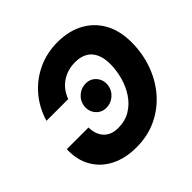

<svg xmlns="http://www.w3.org/2000/svg" viewBox="-186 -916 1106 1106"><g transform="rotate(-45 366.5 -363.5)"><path d="M429.2 -739.3Q518.6 -739.3 586.4 -703.4Q654.3 -667.5 692.4 -599.9Q730.5 -532.2 730.5 -437Q730.5 -347.2 701.9 -266.4Q673.3 -185.5 619.6 -123Q565.9 -60.5 490.7 -24.4Q415.5 11.7 322.3 11.7Q232.9 11.7 166.3 -22Q99.6 -55.7 63.7 -117.7Q27.8 -179.7 30.8 -265.1H207.5Q209 -206.5 240.2 -174.1Q271.5 -141.6 327.1 -141.6Q384.3 -141.6 427 -167.7Q469.7 -193.8 498.3 -237.1Q526.9 -280.3 541 -332.3Q555.2 -384.3 555.2 -435.5Q555.2 -507.3 520.8 -546.6Q486.3 -585.9 418.5 -585.9Q356.4 -585.9 309.3 -553.7Q262.2 -521.5 240.7 -463.4H63.5Q88.4 -546.9 141.6 -608.9Q194.8 -670.9 268.6 -705.1Q342.3 -739.3 429.2 -739.3ZM361.8 -272Q320.8 -272 296.1 -302.5Q271.5 -333 278.3 -375Q283.7 -409.2 311.8 -432.6Q339.8 -456.1 375 -456.1Q416 -456.1 440.7 -425.8Q465.3 -395.5 458.5 -353Q452.6 -318.8 424.8 -295.4Q397 -272 361.8 -272Z"/></g></svg>

Font: Inter Display ExtraBold
Style: Italic
Weight: 800
Italic angle: -9.39999°
Designer: Rasmus Andersson
Foundry: rsms
Version: Version 4.000;git-a52131595